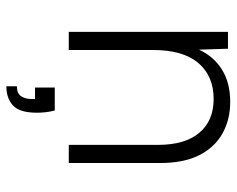

<svg xmlns="http://www.w3.org/2000/svg" viewBox="-90 -457 743 603"><g transform="rotate(90 281.5 -155.5)"><path d="M327 44Q331 59 332.5 73.5Q334 88 334 100Q334 154 311.5 175Q289 196 251 196V163Q273 163 282 150Q291 137 291 115V103H298V106H255V44ZM80 -500H133L136 -409Q157 -455 198.5 -481Q240 -507 300 -507Q356 -507 399.5 -482.5Q443 -458 467.5 -409.5Q492 -361 492 -286V0H435V-280Q435 -365 397 -410Q359 -455 291 -455Q219 -455 178 -407Q137 -359 137 -264V0H80Z"/></g></svg>

Font: Albert Sans Light
Style: Regular
Weight: 300
Designer: Andreas Rasmussen
Foundry: a.Foundry
Version: Version 1.025